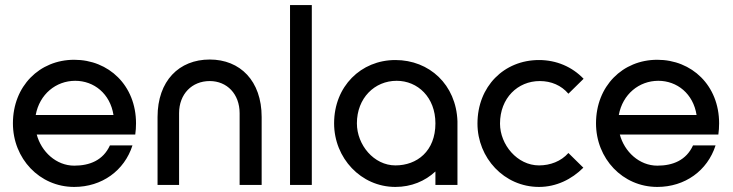

<svg xmlns="http://www.w3.org/2000/svg" viewBox="-20 -730 2892 758"><path d="M517 -243C517 -393 409 -494 273 -494C136 -494 31 -390 31 -243C31 -104 136 8 273 8C382 8 471 -56 503 -156H414C387 -97 334 -76 273 -76C202 -76 143 -131 125 -199H514C516 -213 517 -228 517 -243ZM277 -411C351 -411 415 -360 428 -276H121C136 -358 201 -411 277 -411Z M602 0H687V-283C687 -359 738 -410 808 -410C876 -410 926 -359 926 -283V0H1013V-268C1013 -411 928 -495 808 -495C687 -495 602 -411 602 -268Z M1125 0H1211V-710H1125Z M1786 -243V-251C1781 -396 1675 -493 1541 -493C1405 -493 1299 -389 1299 -243C1299 -106 1405 8 1541 8C1604 8 1658 -15 1699 -53V0H1786V-205ZM1541 -77C1456 -77 1389 -158 1389 -243C1389 -343 1459 -411 1546 -411C1629 -411 1699 -346 1699 -243C1699 -133 1626 -77 1541 -77Z M2224 -126C2195 -93 2152 -77 2108 -77C2022 -77 1954 -159 1954 -242C1954 -343 2024 -410 2111 -410C2156 -410 2196 -393 2224 -360L2284 -419C2239 -466 2177 -493 2108 -493C1970 -493 1865 -389 1865 -242C1865 -107 1970 8 2108 8C2176 8 2237 -22 2283 -68Z M2819 -243C2819 -393 2711 -494 2575 -494C2438 -494 2333 -390 2333 -243C2333 -104 2438 8 2575 8C2684 8 2773 -56 2805 -156H2716C2689 -97 2636 -76 2575 -76C2504 -76 2445 -131 2427 -199H2816C2818 -213 2819 -228 2819 -243ZM2579 -411C2653 -411 2717 -360 2730 -276H2423C2438 -358 2503 -411 2579 -411Z"/></svg>

Font: Radis Sans
Style: Regular
Weight: 400
Designer: Gaël Goy
Foundry: Gaël Goy
Version: 1.0